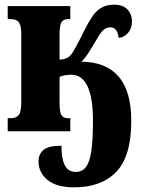

<svg xmlns="http://www.w3.org/2000/svg" viewBox="-20 -562 620 822"><path d="M145 129Q145 98 166 80Q187 62 243 62Q243 117 257.5 145.5Q272 174 304 174Q332 174 348 153Q364 132 371 84.5Q378 37 378 -44Q378 -242 285 -242Q257 -242 235 -233V-122Q235 -84 242.5 -70Q250 -56 271 -56H281V0H13V-56H25Q50 -56 60.5 -70Q71 -84 71 -124V-416Q71 -452 61 -466Q51 -480 28 -480H13V-536H281V-480H271Q251 -480 243 -466.5Q235 -453 235 -414V-307Q268 -307 286 -330Q293 -339 306.5 -364.5Q320 -390 328 -405Q330 -409 339 -428Q360 -469 375.5 -492Q391 -515 413.5 -528.5Q436 -542 469 -542Q507 -542 526 -521Q545 -500 545 -469Q545 -441 528.5 -421.5Q512 -402 488 -400Q483 -445 452 -445Q435 -445 422 -433Q409 -421 390 -387Q367 -348 354 -328.5Q341 -309 328 -298Q434 -297 488 -234Q542 -171 542 -45Q542 107 478 173.5Q414 240 298 240Q222 240 183.5 208.5Q145 177 145 129Z"/></svg>

Font: Noto Serif CondBlack
Style: Regular
Weight: 900
Width: 3
Designer: Monotype Design Team
Foundry: Monotype Imaging Inc.
Version: Version 1.001